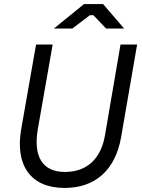

<svg xmlns="http://www.w3.org/2000/svg" viewBox="-20 -920 701 948"><path d="M299 8C447 8 549 -77 578 -243L657 -700H575L498 -250C478 -136 409 -71 301 -71C190 -71 143 -146 167 -284L240 -700H158L85 -284C53 -103 132 8 299 8ZM246 -779H337L424 -845H441L504 -779H593L489 -900H395Z"/></svg>

Font: Fixel Text 20240404
Style: Italic
Weight: 400
Width: 4
Italic angle: -10°
Designer: AlfaBravo + MacPaw
Foundry: Kyrylo Tkachov, Marchela Mozhyna, Serhii Makarenko, Maria Weinstein, Zakhar Kryvoshyya
Version: Version 1.211;Glyphs 3.2 (3225)